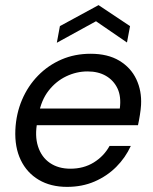

<svg xmlns="http://www.w3.org/2000/svg" viewBox="-20 -718 599 750"><path d="M242 12Q178 12 131.5 -15.5Q85 -43 61 -93Q37 -143 40 -211Q43 -274 66 -328Q89 -382 128.5 -422.5Q168 -463 220 -485.5Q272 -508 334 -508Q401 -508 446 -481Q491 -454 512.5 -408.5Q534 -363 531 -308Q530 -291 526.5 -269Q523 -247 519 -229H105L116 -294H448Q454 -341 439 -372.5Q424 -404 394 -421.5Q364 -439 322 -439Q279 -439 239 -420Q199 -401 170 -364Q141 -327 131 -271L126 -243Q115 -188 128.5 -146Q142 -104 175 -81.5Q208 -59 255 -59Q307 -59 346.5 -83.5Q386 -108 408 -148H491Q470 -102 434 -66Q398 -30 349.5 -9Q301 12 242 12ZM202 -551 214 -616 365 -698 488 -616 476 -552 355 -635Z"/></svg>

Font: DM Sans 28pt
Style: Italic
Weight: 400
Italic angle: -10°
Version: Version 4.004;gftools[0.9.30]